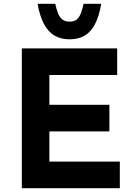

<svg xmlns="http://www.w3.org/2000/svg" viewBox="-20 -991 706 1011"><path d="M95 -736H597V-596H240V-439H556V-299H240V-140H611V0H95ZM346 -784Q299 -784 265.5 -804.5Q232 -825 210.5 -866.5Q189 -908 178 -971H271Q277 -943 285.5 -921.5Q294 -900 308.5 -888.5Q323 -877 346 -877Q370 -877 384 -888.5Q398 -900 406 -921.5Q414 -943 420 -971H513Q502 -906 480.5 -864.5Q459 -823 426 -803.5Q393 -784 346 -784Z"/></svg>

Font: Josefin Sans Thin
Style: Bold
Weight: 700
Version: Version 2.000